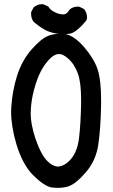

<svg xmlns="http://www.w3.org/2000/svg" viewBox="-20 -862 540 919"><path d="M33.2 -328.1Q33.2 -339.8 34.2 -351.6Q39.1 -428.7 62.5 -502Q86.9 -576.2 132.8 -627Q177.7 -677.7 210.9 -690.4Q236.3 -700.2 266.6 -700.2Q277.3 -700.2 289.1 -699.2Q300.8 -698.2 313.5 -692.4Q345.7 -678.7 381.8 -637.7Q429.7 -582 446.8 -531.2Q463.9 -480.5 463.9 -382.8Q463.9 -372.1 463.9 -361.3Q461.9 -248 450.7 -170.9Q439.5 -93.8 391.1 -37.6Q342.8 18.6 306.6 30.3Q284.2 37.1 256.8 37.1Q241.2 37.1 226.6 35.2Q190.4 28.3 138.7 -23.4Q86.9 -75.2 57.6 -174.8Q33.2 -258.8 33.2 -328.1ZM368.2 -383.8Q368.2 -468.8 352.5 -510.7Q335 -557.6 304.7 -583Q281.2 -603.5 262.7 -603.5Q238.3 -603.5 211.4 -573.2Q184.6 -543 166 -501Q148.4 -459 137.7 -411.1Q127 -363.3 127 -315.4Q127 -268.6 149.4 -199.2Q175.8 -121.1 208 -89.8Q229.5 -67.4 255.9 -64.5Q291 -66.4 320.8 -102.1Q350.6 -137.7 358.4 -201.7Q366.2 -265.6 368.2 -365.2Q368.2 -375 368.2 -383.8ZM128.9 -794.9Q128.9 -797.9 128.9 -803.7L140.6 -826.2Q158.2 -841.8 179.7 -841.8Q187.5 -841.8 189.5 -840.8L211.9 -830.1Q215.8 -823.2 222.2 -816.9Q228.5 -810.5 242.2 -803.7Q262.7 -793 283.2 -793Q299.8 -793 312.5 -815.4L313.5 -816.4Q329.1 -830.1 350.6 -830.1Q353.5 -830.1 359.4 -830.1L382.8 -818.4Q396.5 -799.8 396.5 -780.3Q396.5 -774.4 394.5 -765.6Q379.9 -748 368.2 -736.3Q336.9 -705.1 316.4 -701.2Q298.8 -698.2 285.2 -698.2Q268.6 -698.2 257.8 -700.2Q234.4 -703.1 209.5 -712.4Q184.6 -721.7 141.6 -756.8Q128.9 -773.4 128.9 -794.9Z"/></svg>

Font: JasonHandwriting2
Style: SemiBold
Weight: 600
Version: Version 1.04.7